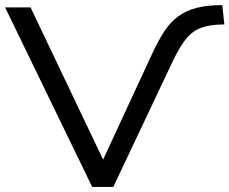

<svg xmlns="http://www.w3.org/2000/svg" viewBox="-20 -734 901 754"><path d="M342 0 0 -705H100L395 -86H375L579 -526Q602 -576 626 -612Q650 -648 681 -670.5Q712 -693 753.5 -703.5Q795 -714 853 -714L861 -638Q808 -638 773 -626Q738 -614 712.5 -583.5Q687 -553 660 -497L425 0Z"/></svg>

Font: Nunito Sans 10pt SemiExpanded
Style: Regular
Weight: 400
Width: 6
Designer: Vernon Adams
Foundry: Vernon Adams
Version: Version 3.101;gftools[0.9.27]